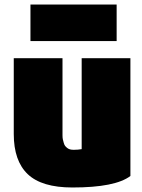

<svg xmlns="http://www.w3.org/2000/svg" viewBox="-20 -805 629 851"><path d="M558 -25Q491 26 301 26Q165 26 103 -33Q41 -92 41 -211V-547H257V-278Q257 -269 257 -252.5Q257 -236 257 -228Q257 -220 257 -207Q257 -194 258.5 -187.5Q260 -181 262.5 -172Q265 -163 268.5 -158.5Q272 -154 277.5 -149.5Q283 -145 290 -143Q297 -141 307 -141Q326 -141 342 -144V-547H558ZM497 -623H115V-785H497Z"/></svg>

Font: Repo
Style: ExtraBlack
Weight: 1000
Designer: Stefan Peev
Foundry: Context Ltd
Version: Version 001.000